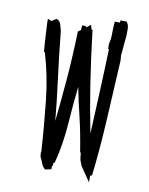

<svg xmlns="http://www.w3.org/2000/svg" viewBox="-84 -785 671 864"><g transform="rotate(10 251.5 -353.0)"><path d="M210 -39.6V-26.4H206.1V-10.3L178.2 -4.4Q174.3 -7.8 173.3 -8.8Q164.6 -17.6 159.7 -31.7Q154.8 -44.4 147.5 -58.6L146.5 -78.1L147.5 -82Q140.6 -195.3 128.2 -310.1Q115.7 -424.8 85.9 -522.5L81.5 -525.9Q78.1 -562 76.7 -591.8L73.2 -653.3V-674.3L84.5 -669.4Q87.9 -667.5 89.8 -667.5Q91.8 -667.5 93.3 -668.7Q94.7 -669.9 96.2 -670.9Q97.7 -671.9 99.1 -673.1Q100.6 -674.3 102.1 -675.3Q105.5 -677.2 112.3 -680.7L115.7 -679.2Q127.4 -673.8 131.8 -659.2Q135.3 -647.5 139.6 -632.3Q151.4 -515.6 164.3 -416.7Q177.2 -317.9 185.5 -227.5Q194.8 -314.9 203.4 -415Q211.9 -515.1 215.8 -642.1L228.5 -649.9L230 -671.9H244.6L251 -667L269 -681.6L274.4 -661.1H279.3Q309.6 -403.3 351.1 -199.2L359.4 -381.8Q364.3 -486.3 367.2 -587.9H363.3V-612.3Q369.1 -631.8 369.1 -658Q369.1 -684.1 371.6 -713.9H395.5V-723.6H423.8L426.3 -720.2Q434.6 -708.5 434.6 -692.4V-663.6L425.8 -568.4L427.7 -546.9Q419.9 -411.6 413.1 -278.3Q406.2 -145 391.1 -15.1L382.8 -11.7V18.1L337.9 -47.4L327.1 -75.2L323.2 -107.4H320.3Q305.7 -198.7 289.3 -266.1Q272.9 -333.5 260.7 -396.5Q251.5 -316.9 246.1 -234.4Q239.3 -132.3 215.8 -42.5Z"/></g></svg>

Font: Bakudai
Style: Bold
Weight: 700
Version: Version 1.48